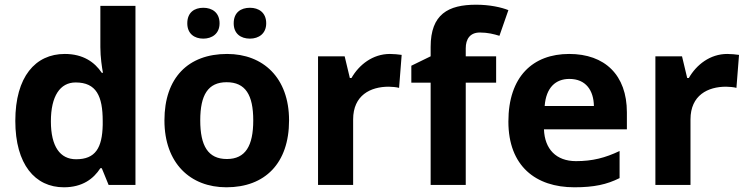

<svg xmlns="http://www.w3.org/2000/svg" viewBox="-20 -785 3178 815"><path d="M251 10C330 10 377 -26 406 -71H412L441 0H555V-760H406V-585C406 -542 413 -497 417 -476H412C382 -521 333 -556 255 -556C130 -556 45 -459 45 -272C45 -87 129 10 251 10ZM303 -109C235 -109 196 -163 196 -270C196 -377 235 -435 301 -435C389 -435 416 -377 416 -271V-255C414 -157 385 -109 303 -109Z M775 -686C775 -642 805 -621 843 -621C880 -621 912 -642 912 -686C912 -732 880 -752 843 -752C805 -752 775 -732 775 -686ZM972 -686C972 -642 1002 -621 1041 -621C1078 -621 1110 -642 1110 -686C1110 -732 1078 -752 1041 -752C1002 -752 972 -732 972 -686ZM1207 -274C1207 -455 1097 -556 944 -556C779 -556 678 -455 678 -274C678 -92 788 10 941 10C1105 10 1207 -92 1207 -274ZM830 -274C830 -382 863 -436 942 -436C1022 -436 1055 -382 1055 -274C1055 -166 1022 -110 943 -110C863 -110 830 -166 830 -274Z M1635 -556C1562 -556 1504 -510 1472 -454H1465L1443 -546H1330V0H1479V-278C1479 -381 1553 -417 1630 -417C1643 -417 1664 -415 1674 -412L1685 -552C1673 -554 1650 -556 1635 -556Z M2086 -434V-546H1957V-580C1957 -619 1975 -647 2017 -647C2051 -647 2077 -640 2100 -633L2138 -742C2108 -754 2059 -765 2001 -765C1883 -765 1808 -725 1808 -586V-546L1726 -506V-434H1808V0H1957V-434Z M2396 -556C2242 -556 2138 -460 2138 -269C2138 -80 2254 10 2418 10C2502 10 2556 -2 2610 -29V-144C2549 -115 2495 -101 2425 -101C2341 -101 2292 -152 2289 -236H2641V-308C2641 -467 2547 -556 2396 -556ZM2397 -450C2467 -450 2500 -401 2501 -335H2292C2298 -414 2339 -450 2397 -450Z M3067 -556C2994 -556 2936 -510 2904 -454H2897L2875 -546H2762V0H2911V-278C2911 -381 2985 -417 3062 -417C3075 -417 3096 -415 3106 -412L3117 -552C3105 -554 3082 -556 3067 -556Z"/></svg>

Font: Noto Sans Lisu
Style: Bold
Weight: 700
Designer: Monotype Design Team. David Williams.
Foundry: Monotype Imaging Inc.
Version: Version 2.102